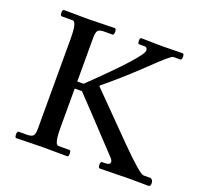

<svg xmlns="http://www.w3.org/2000/svg" viewBox="-118 -811 1000 948"><g transform="rotate(20 381.5 -336.5)"><path d="M190 -672 330 -675Q338 -675 338 -658Q338 -641 330 -641H287Q262 -641 254 -631.5Q246 -622 246 -595V-364H279Q514 -590 514 -624Q514 -641 498 -641H470Q463 -641 463 -657Q463 -673 470 -673L578 -671L687 -673Q695 -673 695 -656.5Q695 -640 686 -640H650Q638 -640 547 -552Q456 -464 357 -383V-379L580 -153Q692 -40 712 -40H750Q763 -34 763 -17Q763 0 752 0Q752 0 656 -1L498 2Q489 2 489 -15Q489 -32 498 -32H514Q539 -32 539 -47Q539 -57 528 -68Q337 -272 284 -327H246V-121Q246 -33 267 -33H325Q333 -33 333 -16.5Q333 0 325 0L199 -1L59 2Q51 2 51 -15Q51 -32 59 -32H102Q127 -32 135 -41.5Q143 -51 143 -78V-552Q143 -640 122 -640H64Q56 -640 56 -656.5Q56 -673 64 -673Z"/></g></svg>

Font: Sedan SC
Style: Regular
Weight: 400
Designer: Sebastian Salazar
Foundry: Sebastian Salazar
Version: Version 1.001